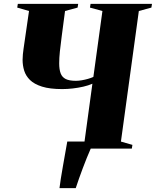

<svg xmlns="http://www.w3.org/2000/svg" viewBox="-20 -763 800 986"><path d="M285.5 203Q287.5 185 292.2 155.2Q297 125.5 303 91Q309 56.5 315 23Q321 -10.5 325.5 -36H455L446 0Q435.5 23.5 425.2 49.2Q415 75 405 101.2Q395 127.5 386 153.2Q377 179 369 203ZM320 0 323 -19 414 -36 454.5 -333Q434 -324 408 -318Q382 -312 354 -308.8Q326 -305.5 299.5 -305.5Q236 -305.5 195.8 -318.2Q155.5 -331 134 -352.2Q112.5 -373.5 104.2 -400.2Q96 -427 96 -455.5Q96 -470 97.5 -484.5Q99 -499 101 -513L129 -706.5L68.5 -724L71.5 -743H381.5L378.5 -724L314 -706.5L297 -577.5Q291 -533.5 287.5 -499Q284 -464.5 284 -438Q284 -406 291.5 -386.2Q299 -366.5 317.5 -357.2Q336 -348 369.5 -348Q384 -348 400 -350.8Q416 -353.5 431.8 -358Q447.5 -362.5 459.5 -368L506 -706.5L442 -724L445 -743H760.5L757.5 -724L693 -706.5L601 -36L660 -19L657 0Z"/></svg>

Font: Merriweather 144pt Black
Style: Italic
Weight: 900
Italic angle: -7.8°
Version: Version 2.101